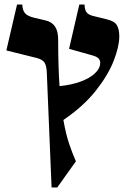

<svg xmlns="http://www.w3.org/2000/svg" viewBox="-20 -605 555 845"><path d="M505 -445Q505 -400 480 -336.5Q455 -273 401 -205Q347 -137 259 -77Q270 -14 284.5 28.5Q299 71 314 105L232 220H207L186 -285Q185 -314 176.5 -328.5Q168 -343 141 -350L8 -383L55 -585H78Q79 -560 90 -547Q101 -534 130 -527L181 -515Q208 -509 222 -488.5Q236 -468 236 -430Q236 -313 242 -226Q293 -231 333.5 -245.5Q374 -260 397.5 -282Q421 -304 421 -329Q421 -340 413.5 -348Q406 -356 384 -362L284 -390L329 -585H352Q353 -560 361.5 -550Q370 -540 389 -535L450 -520Q484 -512 494.5 -494Q505 -476 505 -445Z"/></svg>

Font: Bona Nova
Style: Bold
Weight: 700
Designer: Mateusz Machalski
Foundry: Capitalics
Version: Version 4.001; ttfautohint (v1.8.3)